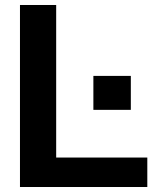

<svg xmlns="http://www.w3.org/2000/svg" viewBox="-20 -749 650 769"><path d="M60 0V-729H205V-118H570V0ZM354 -309V-445H504V-309Z"/></svg>

Font: Hubot Sans SemiBold
Style: Regular
Weight: 600
Designer: Deni Anggara
Foundry: GitHub, Inc., Subsidiary of Microsoft Corporation
Version: Version 2.000